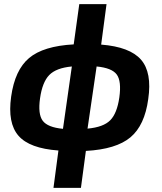

<svg xmlns="http://www.w3.org/2000/svg" viewBox="-20 -720 785 930"><path d="M496 -700 470 -504Q609 -493 663 -431Q717 -369 698 -240Q681 -113 612 -55Q543 3 396 11L372 190H239L263 9Q123 -1 69.5 -62.5Q16 -124 34 -252Q52 -381 121 -439Q190 -497 337 -505L364 -700ZM448 -398 404 -97Q481 -104 514 -137.5Q547 -171 558 -248Q569 -327 545.5 -359Q522 -391 448 -398ZM285 -96 328 -398Q252 -391 218.5 -356.5Q185 -322 174 -244Q163 -167 187 -135Q211 -103 285 -96Z"/></svg>

Font: Exo 2.0
Style: Bold Italic
Weight: 700
Italic angle: -8°
Designer: Natanael Gama
Version: Version 1.001;PS 001.001;hotconv 1.0.70;makeotf.lib2.5.58329